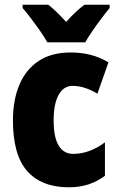

<svg xmlns="http://www.w3.org/2000/svg" viewBox="-20 -786 505 816"><path d="M273 10Q157 10 96 -58.5Q35 -127 35 -274Q35 -361 62.5 -426Q90 -491 144.5 -527Q199 -563 280 -563Q327 -563 366.5 -552.5Q406 -542 441 -521L394 -388Q367 -404 341 -412.5Q315 -421 288 -421Q251 -421 229.5 -383.5Q208 -346 208 -274Q208 -202 229.5 -167Q251 -132 291 -132Q360 -132 426 -181V-39Q394 -15 356.5 -2.5Q319 10 273 10ZM181 -606Q171 -625 151.5 -653Q132 -681 111.5 -708Q91 -735 76 -752V-766H185Q203 -752 221 -734.5Q239 -717 261 -693Q283 -717 302 -735Q321 -753 339 -766H446V-752Q431 -734 411 -707.5Q391 -681 372.5 -654Q354 -627 342 -606Z"/></svg>

Font: Noto Sans Khmer UI Condensed Black
Style: Regular
Weight: 900
Width: 3
Designer: Danh Hong and the Monotype Design Team
Foundry: Monotype Imaging Inc.
Version: Version 2.002; ttfautohint (v1.8.4.7-5d5b)